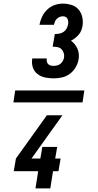

<svg xmlns="http://www.w3.org/2000/svg" viewBox="-20 -873 540 1061"><path d="M54 -307 64 -373H446L436 -307ZM277 -440Q252 -440 228.5 -445Q205 -450 187 -464Q169 -478 161.5 -500.5Q154 -523 158 -547V-550H238V-549Q237 -540 239 -532Q241 -524 246.5 -518.5Q252 -513 260 -511Q268 -509 276 -509Q286 -509 296 -511.5Q306 -514 314 -520.5Q322 -527 327 -536Q332 -545 334 -555Q336 -568 332 -580.5Q328 -593 319.5 -601.5Q311 -610 298 -612.5Q285 -615 271 -615L283 -685Q295 -685 307 -687Q319 -689 330 -696Q341 -703 347.5 -714.5Q354 -726 356 -738Q358 -746 357 -754Q356 -762 353 -769Q350 -776 343 -779.5Q336 -783 327 -783Q319 -783 310 -779.5Q301 -776 294 -769Q287 -762 283.5 -753.5Q280 -745 278 -736H198Q202 -758 212.5 -780.5Q223 -803 241 -820Q259 -837 281.5 -845Q304 -853 327 -853Q352 -853 375.5 -845.5Q399 -838 414 -820.5Q429 -803 434.5 -779Q440 -755 436 -730Q434 -717 429 -704.5Q424 -692 415 -681.5Q406 -671 395 -662.5Q384 -654 372 -648Q384 -640 393 -628.5Q402 -617 408 -603.5Q414 -590 415.5 -574.5Q417 -559 414 -543Q410 -521 397 -499.5Q384 -478 364.5 -464Q345 -450 322 -445Q299 -440 277 -440ZM176 168 191 73H56L68 3L239 -236H325L154 3H203L214 -61H296L285 3H315L303 73H273L258 168Z"/></svg>

Font: Iosevka Web
Style: Bold Italic
Weight: 700
Italic angle: -9°
Monospace: yes
Designer: Belleve Invis
Foundry: Belleve Invis
Version: Version 28.0.3; ttfautohint (v1.8.3)